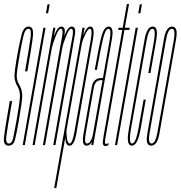

<svg xmlns="http://www.w3.org/2000/svg" viewBox="-38 -742 924 982"><path d="M5.5 3Q-3.5 3 -9 -1.5Q-20 -10 -18 -34.5Q-15 -72 12 -225H24Q-1 -84 -5.5 -46Q-9.5 -15.5 1 -9.5Q3 -8 6.5 -8Q23.5 -8 29.2 -34.5Q35 -61 46 -123Q63.5 -221.5 64 -249.5Q64.5 -277.5 52 -299Q37.5 -324 36.2 -348.5Q35 -373 50.5 -461Q61.5 -522 72.2 -564Q83 -606 108.5 -606Q115.5 -606 120 -603Q134 -594 130.5 -558.5Q125.5 -511 102 -377H90Q111.5 -499 118 -547Q123.5 -588.5 112 -594Q110 -595 107.5 -595Q90.5 -595 81.5 -556.5Q72.5 -518 62 -458Q47.5 -376.5 47.5 -353.5Q47.5 -330.5 60 -309.5Q76 -282.5 75.8 -252.8Q75.5 -223 57.5 -120Q46 -54 38 -25.5Q30 3 5.5 3Z M78 0 184 -600H195L89 0ZM205 -720H216L208 -674H197Z M128.5 0 234.5 -600H245.5L238 -558.5Q240.5 -564 243 -569.5Q258 -606 275.5 -606Q282 -606 286 -603Q297.5 -594.5 292 -564Q291.5 -560.5 291 -557.5Q293 -563.5 296 -569.5Q311 -606 328.5 -606Q335 -606 339 -603Q350.5 -594.5 345 -564Q337.5 -521.5 329 -472L245.5 0H234.5L318.5 -477Q326 -519.5 333 -557.5Q338.5 -589 329.5 -594Q327.5 -595 325.5 -595Q315 -595 299 -554.5Q283 -514 279.5 -492Q278 -482 276 -472L192.5 0H181.5L265.5 -477Q273 -519.5 280 -557.5Q285.5 -589 276.5 -594Q274.5 -595 272.5 -595Q262 -595 246 -554.5Q231.5 -517.5 227 -496L139.5 0Z M239 220 384 -600H395L388 -561Q391.5 -570.5 396 -579.5Q408 -606 423.5 -606Q428 -606 431.5 -604Q446.5 -595 438 -545Q427 -484 395 -301Q363 -119 352.2 -58Q341.5 3 317.5 3Q301 3 297.5 -23.5Q296 -31 296 -39L250 220ZM302 -75Q301.5 -58.5 304 -38.5Q307.5 -8 318 -8Q332 -8 342.2 -65.5Q352.5 -123 384 -301Q415.5 -480 426 -537.5Q435 -590 424.5 -594.5Q423 -595 422 -595Q411.5 -595 397.5 -564.5Q386 -540.5 381 -522Z M429 0 431 -17Q429.5 -13.5 427.5 -10.5Q419.5 3 404.5 3Q399 3 395.5 0.5Q380.5 -8.5 388.5 -54Q398.5 -111 411 -183Q424 -255 431.8 -299Q439.5 -343 482.5 -343H488.5L492 -363Q512 -476 522.5 -535.5Q532 -589 519.5 -594.5Q518 -595 516.5 -595Q501 -595 488.2 -541Q475.5 -487 457.5 -384.5H446.5Q467 -501.5 480.5 -553.8Q494 -606 517 -606Q522.5 -606 527 -603.5Q543.5 -593 534.5 -542.5Q523.5 -478.5 503.5 -366L439 0ZM436 -48.5 437 -53 486.5 -332H479Q448.5 -332 441.8 -293.8Q435 -255.5 422 -183Q410.5 -116 401 -62Q392 -14 403.5 -8.5Q405 -8 407 -8Q417.5 -8 426 -22.5Q433.5 -34.5 436 -48.5Z M502 5Q491.5 5 488.8 -4.5Q486 -14 492.5 -50L587.5 -589H566.5L568.5 -600H589.5L611 -721.5H622L600.5 -600H625.5L623.5 -589H598.5L505 -59Q498.5 -23 498.8 -14.5Q499 -6 506 -6Q511 -6 518 -11L516 0Q509 5 502 5Z M550 0 656 -600H667L561 0ZM677 -720H688L680 -674H669Z M636 3Q631.5 3 628 1Q608 -9.5 620.5 -79.5Q635 -161.5 659.5 -300.5Q689.5 -471.5 701.2 -538.8Q713 -606 743 -606Q749 -606 753.5 -603.5Q770.5 -592.5 761.5 -539Q749.5 -471.5 731.5 -368.5H720.5Q738 -468.5 749.5 -532Q759 -587.5 745.5 -594Q743.5 -595 741.5 -595Q722.5 -595 711.2 -531.8Q700 -468.5 670.5 -300.5Q646.5 -164.5 632.5 -86.5Q619.5 -15 634.5 -8.5Q636 -8 637.5 -8Q656.5 -8 670.5 -86.2Q684.5 -164.5 696.5 -232.5H707.5Q695 -161.5 680.5 -79.2Q666 3 636 3Z M735.5 3Q728 3 723 -0.5Q707 -11.5 715.5 -58Q726 -119 758 -300.5Q790 -482 800.8 -544Q811.5 -606 842.5 -606Q849.5 -606 854.5 -602.5Q871 -591.5 863 -544Q852 -482 820 -300.5Q788 -119 777.2 -58Q766.5 3 735.5 3ZM737 -8Q757 -8 767.2 -65Q777.5 -122 809 -300.5Q840.5 -479 851 -537Q859.5 -587 846 -594Q844 -595 841 -595Q821 -595 810.8 -537Q800.5 -479 769 -300.5Q737.5 -122 727.5 -65Q718.5 -16.5 732 -9Q734 -8 737 -8Z"/></svg>

Font: Anybody UltraCondensed Thin
Style: Italic
Weight: 100
Width: 1
Italic angle: -10°
Designer: Tyler Finck
Foundry: Etcetera Type Company
Version: Version 1.010; ttfautohint (v1.8.3) -l 8 -r 50 -G 200 -x 14 